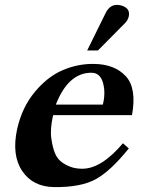

<svg xmlns="http://www.w3.org/2000/svg" viewBox="-20 -750 591 784"><path d="M519 -280H197Q184 -224 189.5 -185Q195 -146 205.5 -122Q216 -98 237 -84.5Q258 -71 276.5 -66Q295 -61 316 -61Q394 -61 482 -165L506 -144Q432 -52 371.5 -18.5Q311 15 202 14Q114 13 70.5 -52Q27 -117 50 -223Q70 -312 122 -374.5Q174 -437 236 -463.5Q298 -490 364 -489Q448 -488 493.5 -439Q539 -390 519 -280ZM400 -323Q412 -371 400.5 -412Q389 -453 353 -453Q259 -453 208 -323ZM507 -693Q507 -688 506 -683.5Q505 -679 503 -674.5Q501 -670 499.5 -667Q498 -664 493.5 -659Q489 -654 488 -653Q487 -652 481.5 -646.5Q476 -641 475 -640L380 -544H336L409 -692Q426 -730 457 -730Q476 -730 491.5 -720.5Q507 -711 507 -693Z"/></svg>

Font: GFS Artemisia
Style: Bold Italic
Weight: 700
Italic angle: -12°
Designer: Designed by Takis Katsoulidis and George D. Matthiopoulos.
Foundry: Designed by Takis Katsoulidis and George D. Matthiopoulos.
Version: Version 1.0